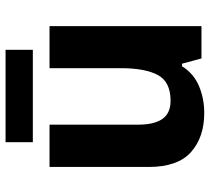

<svg xmlns="http://www.w3.org/2000/svg" viewBox="-52 -692 754 690"><g transform="rotate(-90 325.0 -347.0)"><path d="M576 -546V0H460L441 -70H432Q406 -28 361 -9Q316 10 264 10Q177 10 123.5 -37.5Q70 -85 70 -190V-546H222V-228Q222 -170 242.5 -140.5Q263 -111 308 -111Q376 -111 400.5 -157Q425 -203 425 -290V-546ZM491 -704V-606H159V-704Z"/></g></svg>

Font: Noto Sans Meetei Mayek
Style: Bold
Weight: 700
Designer: Monotype Design Team and Neelakash Kshetrimayum
Foundry: Monotype Imaging Inc.
Version: Version 2.002; ttfautohint (v1.8.4.7-5d5b)